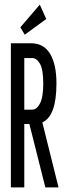

<svg xmlns="http://www.w3.org/2000/svg" viewBox="-20 -810 290 830"><path d="M27 0V-623H114Q169 -623 196.5 -577.5Q224 -532 224 -449Q224 -308 163 -281L233 0H176L107 -274H85V0ZM85 -336H119Q139 -336 153 -363Q167 -390 167 -449Q167 -509 153 -534Q139 -559 119 -559H85ZM87 -660 68 -692 152 -790 180 -728Z"/></svg>

Font: Inconsolata UltraCondensed Medium
Style: Regular
Weight: 500
Width: 1
Monospace: yes
Designer: Raph Levien, Cyreal, Brenton Simpson
Foundry: Raph Levien, Cyreal, Google
Version: Version 3.001; ttfautohint (v1.8.2.53-6de2)